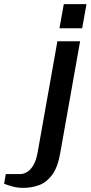

<svg xmlns="http://www.w3.org/2000/svg" viewBox="-113 -700 439 930"><path d="M-1 210Q-28 210 -52 203.5Q-76 197 -93 190L-85 143H-15Q2 143 18.5 133Q35 123 48.5 100.5Q62 78 69 40L165 -500H275L179 40Q167 110 140 146.5Q113 183 77 196.5Q41 210 -1 210ZM175 -563 196 -680H306L285 -563Z"/></svg>

Font: Cuprum SemiBold
Style: Italic
Weight: 600
Italic angle: -10°
Version: Version 3.000